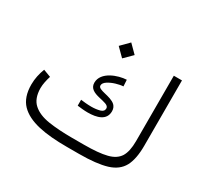

<svg xmlns="http://www.w3.org/2000/svg" viewBox="-144 -899 1159 1097"><g transform="rotate(30 435.5 -350.5)"><path d="M377.9 -647.9 430.2 -595.7 482.9 -647.9 430.2 -700.7ZM410.2 -59.6C351.1 -59.6 298.8 -63 254.4 -69.8C209.5 -76.7 174.3 -91.3 149.4 -113.8C124.5 -135.7 111.8 -169.9 111.3 -215.3C111.3 -242.2 118.2 -271.5 126.5 -298.3L77.1 -316.9C64 -282.2 55.7 -246.1 55.7 -207.5C55.7 -151.9 70.3 -108.9 99.1 -79.1C157.2 -19 265.6 0 410.2 0H489.3C566.9 0 627.4 -6.8 670.9 -20C714.4 -33.2 745.1 -56.6 763.2 -89.8C780.8 -122.6 789.6 -168.5 789.6 -227.5V-657.7H735.8V-226.1C735.8 -181.2 728.5 -146.5 713.9 -122.6C698.7 -98.6 673.3 -82 637.7 -73.2C601.6 -64 551.3 -59.6 487.3 -59.6ZM345.7 -234.9C367.2 -232.4 390.6 -229.5 414.1 -229.5C474.1 -229.5 531.7 -245.1 531.7 -304.7C531.7 -322.3 525.9 -334 516.6 -343.8C481.4 -377.4 400.4 -369.6 400.4 -399.9C400.4 -411.1 407.2 -420.9 421.4 -430.2C435.1 -439 451.2 -446.3 469.2 -451.7C487.3 -457 503.4 -460.4 517.1 -460.9L514.6 -503.4C459 -501 362.3 -467.8 362.3 -396.5C362.3 -318.8 495.6 -346.7 495.6 -302.7C495.6 -289.1 487.3 -279.8 471.2 -275.4C454.6 -271 436 -268.6 415.5 -268.6C389.6 -268.6 363.3 -271.5 345.7 -273.9Z"/></g></svg>

Font: Vazirmatn ExtraLight
Style: Regular
Weight: 200
Designer: Saber Rastikerdar
Foundry: Saber Rastikerdar
Version: Version 33.003